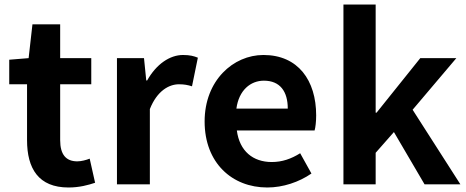

<svg xmlns="http://www.w3.org/2000/svg" viewBox="-20 -818 2070 852"><path d="M284 14C333 14 372 3 402 -7L378 -114C363 -108 341 -102 323 -102C273 -102 247 -132 247 -196V-444H385V-560H247V-710H124L107 -560L21 -553V-444H100V-196C100 -70 151 14 284 14Z M499 0H645V-334C677 -415 730 -444 774 -444C797 -444 813 -441 832 -435L858 -562C841 -569 823 -574 792 -574C734 -574 674 -534 633 -461H629L619 -560H499Z M1166 14C1236 14 1307 -10 1362 -48L1312 -138C1272 -113 1232 -99 1186 -99C1103 -99 1043 -147 1031 -239H1376C1380 -252 1383 -279 1383 -306C1383 -461 1303 -574 1149 -574C1015 -574 888 -461 888 -279C888 -95 1010 14 1166 14ZM1029 -336C1040 -418 1092 -460 1151 -460C1223 -460 1257 -412 1257 -336Z M1504 0H1647V-140L1728 -232L1864 0H2023L1811 -331L2005 -560H1845L1651 -318H1647V-798H1504Z"/></svg>

Font: Noto Sans Japanese Bold
Style: Bold
Weight: 700
Designer: Ryoko NISHIZUKA (kana & ideographs); Paul D. Hunt (Latin, Greek & Cyrillic); Wenlong ZHANG (bopomofo); Sandoll Communica
Foundry: Adobe Systems Incorporated
Version: Version 1.000;PS 1;hotconv 1.0.78;makeotf.lib2.5.61930